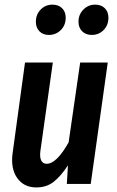

<svg xmlns="http://www.w3.org/2000/svg" viewBox="-20 -801 508 836"><path d="M192.9 -648.9Q167 -648.9 151.6 -664.8Q136.2 -680.7 136.2 -706.1Q136.2 -738.3 157.2 -759.5Q178.2 -780.8 208 -780.8Q234.9 -780.8 250.5 -765.1Q266.1 -749.5 266.1 -724.1Q266.1 -691.4 244.9 -670.2Q223.6 -648.9 192.9 -648.9ZM379.9 -648.9Q353.5 -648.9 337.6 -664.8Q321.8 -680.7 321.8 -706.1Q321.8 -738.3 343.3 -759.5Q364.7 -780.8 394 -780.8Q420.9 -780.8 436.5 -765.1Q452.1 -749.5 452.1 -724.1Q452.1 -691.4 431.2 -670.2Q410.2 -648.9 379.9 -648.9ZM138.2 15.1Q83.5 15.1 54.4 -26.6Q25.4 -68.4 35.2 -136.2L88.9 -528.8H210L155.8 -143.1Q152.3 -115.7 159.7 -101.8Q167 -87.9 183.1 -87.9Q226.6 -87.9 278.8 -181.2L329.1 -528.8H449.2L375 0H271L275.9 -81.1Q245.1 -34.2 213.9 -9.5Q182.6 15.1 138.2 15.1Z"/></svg>

Font: Fira Sans Compressed Medium
Style: Italic
Weight: 500
Width: 3
Italic angle: -8°
Designer: Carrois Corporate & Edenspiekermann AG
Foundry: Carrois Corporate GbR & Edenspiekermann AG
Version: Version 4.203;PS 004.203;hotconv 1.0.88;makeotf.lib2.5.64775